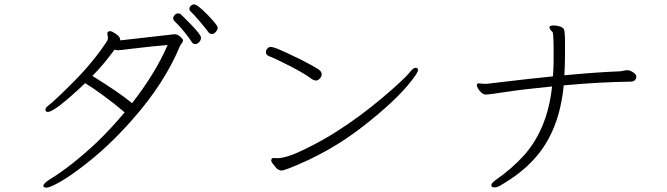

<svg xmlns="http://www.w3.org/2000/svg" viewBox="-20 -822 3040 875"><path d="M864 -802Q880 -802 926 -754.5Q972 -707 972 -696.5Q972 -686 963.5 -676.5Q955 -667 945 -667Q935 -667 928.5 -677Q922 -687 892 -722.5Q862 -758 852.5 -766Q843 -774 843 -781.5Q843 -789 849.5 -795.5Q856 -802 864 -802ZM869 -621Q859 -621 851.5 -634Q844 -647 820.5 -676Q797 -705 774 -727Q769 -732 769 -739Q769 -746 776 -753.5Q783 -761 791 -761Q799 -761 802 -758.5Q805 -756 819 -742L851 -710Q896 -663 896 -651Q896 -639 887.5 -630Q879 -621 869 -621ZM469 -669Q469 -680 483 -680Q490 -680 509 -667Q528 -654 528 -640V-638L775 -666Q789 -666 801.5 -655Q814 -644 814 -639Q814 -634 811.5 -629.5Q809 -625 806 -621.5Q803 -618 801 -614Q730 -443 586 -280Q467 -144 340 -51Q285 -10 245.5 11.5Q206 33 193 33Q180 33 178 28V25Q178 14 203 -2Q305 -64 424 -176Q487 -237 548 -310Q504 -348 450.5 -387Q397 -426 368 -443Q230 -312 198 -312Q187 -312 187 -321.5Q187 -331 198 -339Q233 -366 320 -454Q407 -542 468 -635Q472 -642 472 -651ZM502 -596Q451 -526 401 -476Q521 -402 582 -352Q688 -488 744 -617Q664 -610 603 -602.5Q542 -595 530 -594L517 -593Q508 -593 502 -596Z M1401 -462Q1369 -486 1304.5 -519.5Q1240 -553 1206 -566Q1192 -572 1192 -583Q1192 -594 1198.5 -601Q1205 -608 1214 -608Q1223 -608 1244 -600Q1272 -589 1352 -550Q1414 -518 1430 -507Q1446 -496 1446 -484.5Q1446 -473 1437.5 -464Q1429 -455 1420 -455Q1411 -455 1401 -462ZM1227 -102 1242 -101Q1286 -101 1367.5 -141Q1449 -181 1510 -220Q1619 -289 1721.5 -375.5Q1824 -462 1851 -497Q1864 -513 1874.5 -513Q1885 -513 1885 -502.5Q1885 -492 1856 -455Q1787 -365 1633 -245Q1479 -125 1292 -53Q1271 -45 1262 -45Q1253 -45 1241 -54Q1216 -83 1216 -89Q1216 -102 1227 -102Z M2161 -442 2188 -440Q2193 -440 2198 -440Q2203 -440 2279 -449.5Q2355 -459 2500 -474Q2503 -518 2503 -544V-587Q2503 -670 2498 -676Q2484 -689 2484 -697V-699Q2487 -706 2502.5 -706Q2518 -706 2531.5 -701.5Q2545 -697 2550 -689Q2555 -679 2555 -621V-582Q2555 -529 2552 -479Q2714 -494 2807 -497Q2815 -498 2823 -500Q2831 -502 2839 -502H2842Q2853 -501 2866.5 -491.5Q2880 -482 2880 -473Q2880 -464 2873.5 -457Q2867 -450 2855 -450Q2710 -448 2549 -433Q2529 -223 2415 -98Q2355 -31 2259 24Q2246 32 2232.5 32Q2219 32 2219 22.5Q2219 13 2238 -1Q2314 -54 2368 -114Q2475 -234 2496 -428Q2363 -415 2285.5 -403Q2208 -391 2195.5 -391Q2183 -391 2173 -400.5Q2163 -410 2158 -420Q2153 -430 2153 -433Q2153 -442 2161 -442Z"/></svg>

Font: LXGW WenKai Lite Light
Style: Regular
Weight: 300
Designer: LXGW / Fontworks Inc.
Foundry: LXGW / Fontworks Inc.
Version: Version 1.511; March 25, 2025